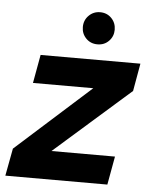

<svg xmlns="http://www.w3.org/2000/svg" viewBox="-63 -737 609 780"><g transform="rotate(5 241.5 -347.5)"><path d="M-12 0 9 -112 313 -385H67L88 -501H495L475 -388L166 -116H425L404 0ZM314 -564Q286 -564 267.5 -583Q249 -602 249 -629Q249 -657 268 -676Q287 -695 314 -695Q342 -695 360.5 -676Q379 -657 379 -629Q379 -602 360.5 -583Q342 -564 314 -564Z"/></g></svg>

Font: DM Sans 18pt ExtraBold
Style: Italic
Weight: 800
Italic angle: -10°
Designer: Colophon Foundry, Jonny Pinhorn
Foundry: Colophon Foundry
Version: Version 4.004;gftools[0.9.30]